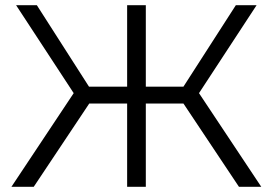

<svg xmlns="http://www.w3.org/2000/svg" viewBox="-20 -720 1051 740"><path d="M542 0H470V-321H324L110 0H24L264 -361L42 -700H122L323 -386H470V-700H542V-386H687L889 -700H969L747 -361L987 0H901L687 -321H542Z"/></svg>

Font: Modern
Style: Small
Weight: 400
Designer: Julieta Ulanovsky
Foundry: Julieta Ulanovsky
Version: Version 8.000